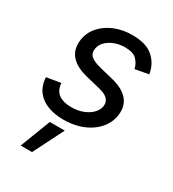

<svg xmlns="http://www.w3.org/2000/svg" viewBox="-190 -659 908 1005"><g transform="rotate(30 263.5 -156.5)"><path d="M220.2 11.7Q165.5 11.7 124.8 -3.9Q84 -19.5 59.8 -49.3Q35.6 -79.1 30.8 -122.1Q30.3 -125.5 30 -128.7Q29.8 -131.8 29.8 -135.3L114.7 -149.4Q118.7 -104.5 146.5 -85Q174.3 -65.4 221.7 -65.4Q261.2 -65.4 292.5 -77.6Q323.7 -89.8 343.3 -109.9Q362.8 -129.9 366.7 -153.8Q370.6 -179.7 355 -197Q339.4 -214.4 300.8 -223.6L213.4 -245.1Q142.1 -262.7 111.1 -301.3Q80.1 -339.8 89.8 -399.4Q97.7 -444.8 128.9 -479.5Q160.2 -514.2 207.8 -533.4Q255.4 -552.7 312 -552.7Q390.6 -552.7 431.9 -520.8Q473.1 -488.8 486.3 -439Q487.8 -434.1 489 -429Q490.2 -423.8 490.7 -418.5L410.2 -403.8Q403.8 -433.1 382.6 -455.6Q361.3 -478 310.5 -478Q276.9 -478 248 -466.8Q219.2 -455.6 200.4 -436.5Q181.6 -417.5 177.7 -393.1Q172.9 -364.7 190.9 -348.1Q209 -331.5 254.9 -320.3L334 -300.8Q405.3 -283.2 436 -244.6Q466.8 -206.1 457 -147.9Q451.2 -113.3 431.2 -84Q411.1 -54.7 379.6 -33.2Q348.1 -11.7 307.6 0Q267.1 11.7 220.2 11.7ZM94.2 240.7 164.6 57.6H254.9L162.6 240.7Z"/></g></svg>

Font: Inter
Style: Italic
Weight: 400
Italic angle: -9.3988°
Designer: Rasmus Andersson
Foundry: rsms
Version: Version 4.001;git-66647c0bb